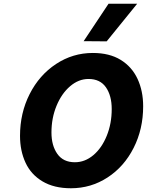

<svg xmlns="http://www.w3.org/2000/svg" viewBox="-20 -997 785 1026"><path d="M87 -271Q87 -393 138.5 -494.5Q190 -596 279.5 -655Q369 -714 476 -714Q565 -714 625 -677Q685 -640 715 -575.5Q745 -511 745 -429Q745 -307 694 -206.5Q643 -106 554.5 -48.5Q466 9 359 9Q269 9 207.5 -27.5Q146 -64 116.5 -127.5Q87 -191 87 -271ZM577 -414Q577 -486 546 -530.5Q515 -575 453 -575Q400 -575 354.5 -536Q309 -497 282 -431.5Q255 -366 255 -289Q255 -219 286.5 -174.5Q318 -130 380 -130Q434 -130 479 -168Q524 -206 550.5 -271.5Q577 -337 577 -414ZM427 -777 560 -977H713L550 -776Z"/></svg>

Font: Be Vietnam ExtraBold
Style: Italic
Weight: 800
Italic angle: -9.778°
Designer: Gabriel Lam
Foundry: TypeRant
Version: Version 3.000